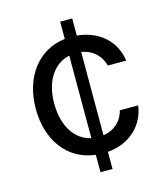

<svg xmlns="http://www.w3.org/2000/svg" viewBox="-109 -812 779 896"><g transform="rotate(-15 280.5 -363.5)"><path d="M265.3 0H323.5V-82.7C432.5 -92 503.6 -163.4 516 -255.7H427.2C414.4 -203.8 375.7 -170.5 323.5 -162.6V-565C381.4 -556.1 416.2 -516 427.2 -471.9H516C503.6 -568.5 427.9 -634.9 323.5 -644.5V-727.3H265.3V-643.8C134.2 -628.2 50.1 -516.7 50.1 -362.9C50.1 -212 131 -99.8 265.3 -83.8ZM139.6 -365.8C139.6 -472.7 188.6 -546.5 265.3 -563.2V-164.4C187.9 -181.1 139.6 -256.4 139.6 -365.8Z"/></g></svg>

Font: GiG Sans Text
Style: Regular
Weight: 400
Designer: Andreas Faust
Version: Version 1.100;FEAKit 1.0